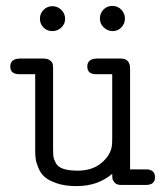

<svg xmlns="http://www.w3.org/2000/svg" viewBox="-20 -631 565 655"><path d="M15.1 -403.8Q15.1 -430.7 47.9 -431.2H127.9Q143.1 -431.2 150.6 -425Q158.2 -418.9 159.7 -413.1Q161.1 -407.2 161.1 -397V-120.1Q161.1 -104 162.6 -95Q164.1 -85.9 171.1 -73.5Q178.2 -61 196.5 -54.9Q214.8 -48.8 245.1 -48.8Q294.9 -48.8 326.4 -75.4Q357.9 -102.1 361.8 -134.8Q362.8 -143.6 362.8 -163.1V-377.9H307.1Q278.3 -377.9 277.8 -403.8Q277.8 -430.7 310.1 -431.2H392.1Q424.3 -431.2 423.8 -396V-53.2H478Q508.8 -53.2 508.8 -25.9Q508.8 0 477.1 0H394Q378.9 0 372.1 -7.1Q365.2 -14.2 364 -20Q362.8 -25.9 362.8 -38.1Q314 3.9 241.2 3.9Q202.1 3.9 174.1 -5.6Q146 -15.1 132.1 -27.6Q118.2 -40 110.6 -59.1Q103 -78.1 101.6 -90.1Q100.1 -102.1 100.1 -118.2V-377.9H45.9Q15.1 -377.9 15.1 -403.8ZM116.2 -566.9Q116.2 -585 128.7 -597.4Q141.1 -609.9 159.2 -609.9Q176.3 -609.9 189.2 -597.4Q202.1 -585 202.1 -566.9Q202.1 -548.8 189 -536.9Q175.8 -524.9 159.2 -524.9Q140.1 -524.9 128.2 -537.4Q116.2 -549.8 116.2 -566.9ZM362.8 -610.8Q381.8 -610.8 394 -597.9Q406.2 -585 406.2 -567.9Q406.2 -549.8 394 -537.4Q381.8 -524.9 364.3 -524.9Q347.2 -524.9 334 -537.4Q320.8 -549.8 320.8 -567.9Q320.8 -585.9 333 -598.4Q345.2 -610.8 362.8 -610.8Z"/></svg>

Font: CMU Typewriter Text
Style: Light
Weight: 200
Version: Version 0.7.0